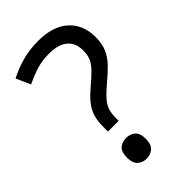

<svg xmlns="http://www.w3.org/2000/svg" viewBox="-226 -1042 885 885"><g transform="rotate(-45 217.0 -599.0)"><path d="M140 -445V-472Q140 -510 147.5 -537.5Q155 -565 173.5 -590Q192 -615 224 -642Q263 -675 284.5 -697Q306 -719 315 -740Q324 -761 324 -791Q324 -839 293 -865Q262 -891 203 -891Q154 -891 116 -878.5Q78 -866 43 -849L12 -919Q52 -940 100.5 -954Q149 -968 209 -968Q304 -968 356 -921Q408 -874 408 -793Q408 -748 393.5 -716.5Q379 -685 352.5 -658.5Q326 -632 290 -602Q257 -574 239.5 -553Q222 -532 216 -511.5Q210 -491 210 -462V-445ZM117 -298Q117 -335 134.5 -350Q152 -365 179 -365Q204 -365 222 -350Q240 -335 240 -298Q240 -262 222 -246Q204 -230 179 -230Q152 -230 134.5 -246Q117 -262 117 -298Z"/></g></svg>

Font: Noto Sans Khmer UI
Style: Regular
Weight: 400
Designer: Danh Hong and the Monotype Design Team
Foundry: Monotype Imaging Inc.
Version: Version 2.002